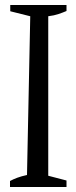

<svg xmlns="http://www.w3.org/2000/svg" viewBox="-20 -748 306 768"><path d="M20 0V-24Q33 -31 49 -37Q65 -43 88 -48L101 -683L21 -703V-728H246V-704Q232 -698 214.5 -692Q197 -686 173 -683V-45L246 -26V0Z"/></svg>

Font: Piazzolla
Style: Regular
Weight: 400
Designer: Juan Pablo del Peral
Foundry: Huerta Tipografica
Version: Version 1.330